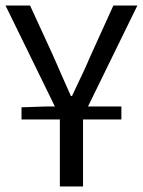

<svg xmlns="http://www.w3.org/2000/svg" viewBox="-21 -676 518 696"><path d="M57 -243V-287L145 -290H178L-1 -656H88L173 -471Q189 -435 204 -400Q219 -365 236 -328H240Q257 -365 274 -400Q291 -435 306 -471L390 -656H477L298 -290H419V-243H280V0H196V-243Z"/></svg>

Font: Swei Fan Sans CJK TC
Style: Regular
Weight: 400
Version: Version 2.130